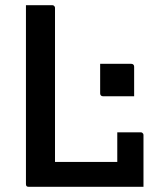

<svg xmlns="http://www.w3.org/2000/svg" viewBox="-20 -720 640 740"><path d="M366 -474Q387 -474 407 -474Q427 -474 447 -474Q467 -474 486 -474Q491 -474 494 -471Q497 -468 497 -463V-349Q478 -349 457.5 -349Q437 -349 417.5 -349Q398 -349 377 -349Q372 -349 369 -352Q366 -355 366 -360ZM91 0Q88 0 86 -0.5Q84 -1 82.5 -2.5Q81 -4 80.5 -6Q80 -8 80 -11Q80 -91 80 -172.5Q80 -254 80 -332.5Q80 -411 80 -482Q80 -553 80 -611Q80 -633 80 -655.5Q80 -678 80 -700Q106 -700 131 -700Q156 -700 181 -700Q185 -700 187 -698.5Q189 -697 190.5 -695Q192 -693 192 -689Q192 -615 192 -541Q192 -467 192 -392.5Q192 -318 192 -244Q192 -170 192 -96H451Q471 -96 485 -90.5Q499 -85 508.5 -72.5Q518 -60 524 -42Q530 -24 533 0ZM432 -210Q448 -210 463 -210Q478 -210 492 -210Q506 -210 522 -210Q526 -210 528 -208.5Q530 -207 531.5 -205Q533 -203 533 -199Q533 -181 533 -155Q533 -129 533 -100Q533 -71 533 -45Q533 -19 533 0Q494 -3 472 -13Q450 -23 441 -40.5Q432 -58 432 -82Q432 -98 432 -122Q432 -146 432 -170.5Q432 -195 432 -210Z"/></svg>

Font: Recursive Monospace Medium
Style: Regular
Weight: 500
Version: Version 1.047